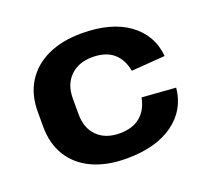

<svg xmlns="http://www.w3.org/2000/svg" viewBox="-101 -674 875 808"><g transform="rotate(-20 336.5 -270.0)"><path d="M337.4 10.1Q249 10.1 184.9 -19.5Q120.8 -49.1 86.4 -104.5Q52 -159.9 52 -236.6V-303.4Q52 -379.6 86.6 -435Q121.3 -490.4 185.4 -520.3Q249.4 -550.1 337.4 -550.1Q469.3 -550.1 547.2 -493.9Q625.1 -437.7 634.1 -340.9L483 -329.7Q473.1 -383.3 439.1 -411.9Q405.1 -440.5 346.2 -440.5Q283.7 -440.5 246.8 -404Q209.8 -367.5 209.8 -305.4V-234.6Q209.8 -172 246.3 -135.8Q282.7 -99.5 346.2 -99.5Q404.2 -99.5 438.6 -128.3Q473.1 -157.2 483 -210.3L634.1 -199.1Q625.1 -102.8 547 -46.3Q468.8 10.1 337.4 10.1Z"/></g></svg>

Font: Pathway Extreme 8pt Thin
Style: Regular
Weight: 100
Designer: Eduardo Rodriguez Tunni
Foundry: Eduardo Rodriguez Tunni
Version: Version 1.000